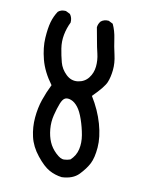

<svg xmlns="http://www.w3.org/2000/svg" viewBox="-83 -794 665 851"><g transform="rotate(10 250.0 -368.5)"><path d="M253.9 -3.9Q222.7 -7.8 196.3 -22.5Q169.9 -37.1 138.7 -76.2Q107.4 -115.2 97.7 -157.7Q87.9 -200.2 91.8 -244.1Q95.7 -288.1 108.4 -325.2Q121.1 -362.3 138.7 -397.5Q99.6 -450.2 85.9 -502.9Q72.3 -555.7 75.2 -599.6Q78.1 -643.6 85.9 -671.4Q93.8 -699.2 109.4 -722.7Q123 -734.4 144.5 -732.4L164.1 -722.7Q175.8 -707 173.8 -685.5Q160.2 -658.2 154.3 -627.4Q148.4 -596.7 153.3 -565.4Q158.2 -534.2 166 -504.9Q173.8 -475.6 197.3 -453.1Q220.7 -430.7 250.5 -434.6Q280.3 -438.5 297.9 -460.9Q315.4 -483.4 318.4 -512.7Q321.3 -542 314.5 -570.3Q307.6 -598.6 302.7 -627.4Q297.9 -656.2 292 -685.5Q293.9 -701.2 303.7 -712.9Q317.4 -724.6 338.9 -722.7L358.4 -712.9Q372.1 -683.6 377 -648.9Q381.8 -614.3 390.1 -578.6Q398.4 -543 395 -510.3Q391.6 -477.5 381.8 -454.1Q372.1 -430.7 323.2 -381.8Q358.4 -325.2 375 -266.6Q391.6 -208 387.7 -160.6Q383.8 -113.3 370.1 -86.9Q356.4 -60.5 330.1 -33.2Q303.7 -5.9 253.9 -3.9ZM278.3 -87.9Q301.8 -109.4 308.6 -139.2Q315.4 -168.9 309.6 -203.1Q303.7 -237.3 292 -271.5Q280.3 -305.7 266.1 -323.7Q252 -341.8 235.8 -348.1Q219.7 -354.5 208.5 -349.6Q197.3 -344.7 188.5 -322.3Q179.7 -299.8 171.9 -268.6Q164.1 -237.3 167 -205.1Q169.9 -172.9 180.7 -147.9Q191.4 -123 212.9 -102.5Q234.4 -82 249.5 -82.5Q264.6 -83 278.3 -87.9Z"/></g></svg>

Font: JasonHandwriting4
Style: Regular
Weight: 400
Version: Version 1.01.21